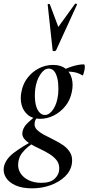

<svg xmlns="http://www.w3.org/2000/svg" viewBox="-66 -746 483 1047"><path d="M109 281Q55 281 19 265Q-17 249 -33.5 222.5Q-50 196 -45 165Q-36 121 11 86Q58 51 121 18L128 26Q108 38 88 54Q68 70 53 90Q38 110 34 138Q29 171 44.5 196.5Q60 222 90 236.5Q120 251 159 251Q210 251 233.5 227.5Q257 204 257 175Q258 147 242.5 127.5Q227 108 202.5 93Q178 78 151 65.5Q124 53 101 39.5Q78 26 65 9.5Q52 -7 57 -29Q62 -54 85 -76Q108 -98 141 -123L149 -116Q139 -111 131.5 -99.5Q124 -88 123 -76Q120 -54 135 -39Q150 -24 175 -10.5Q200 3 228 16.5Q256 30 280 47Q304 64 317.5 88Q331 112 326 146Q320 186 289 216Q258 246 211 263.5Q164 281 109 281ZM153 -98Q112 -98 86.5 -119Q61 -140 52 -173.5Q43 -207 51 -246Q59 -289 84 -321.5Q109 -354 145.5 -373Q182 -392 224 -392Q266 -392 291.5 -371.5Q317 -351 325.5 -318Q334 -285 326 -246Q317 -200 290 -167Q263 -134 227 -116Q191 -98 153 -98ZM179 -119Q203 -119 224 -149.5Q245 -180 251 -231Q254 -260 251 -293Q248 -326 235.5 -349Q223 -372 199 -372Q175 -372 153.5 -339.5Q132 -307 126 -259Q122 -221 126.5 -189Q131 -157 145 -138Q159 -119 179 -119ZM261 -346 260 -353Q290 -372 326.5 -383.5Q363 -395 391 -395Q396 -395 396.5 -385Q397 -375 394.5 -363Q392 -351 389 -342Q386 -333 383 -335Q359 -351 324.5 -354.5Q290 -358 261 -346ZM221 -472 194 -721Q194 -724 199.5 -724.5Q205 -725 206 -722L252 -599L343 -725Q345 -727 350 -725.5Q355 -724 354 -721L240 -472Q237 -467 229 -467Q221 -467 221 -472Z"/></svg>

Font: Cormorant Light SemiBold
Style: Italic
Weight: 600
Italic angle: -10°
Version: Version 4.000